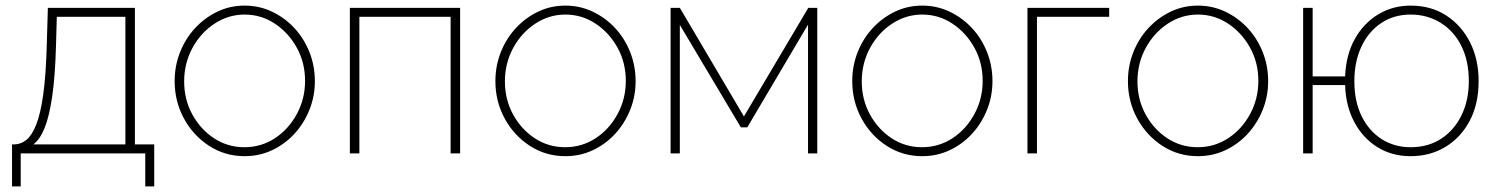

<svg xmlns="http://www.w3.org/2000/svg" viewBox="-20 -548 5347 686"><path d="M23 118V-32H30Q54 -32 74 -48Q94 -64 109.5 -103Q125 -142 134.5 -210.5Q144 -279 147 -384L151 -520H462V-32H531V118H499V0H54V118ZM99 -32H428V-488H183L180 -383Q177 -275 166.5 -203.5Q156 -132 139.5 -91Q123 -50 99 -32Z M854 10Q784 10 727 -27Q670 -64 637 -125Q604 -186 604 -258Q604 -313 623.5 -362Q643 -411 677.5 -448Q712 -485 757 -506.5Q802 -528 854 -528Q906 -528 951.5 -506.5Q997 -485 1031.5 -448Q1066 -411 1085.5 -362Q1105 -313 1105 -258Q1105 -204 1085.5 -155.5Q1066 -107 1032 -70Q998 -33 952.5 -11.5Q907 10 854 10ZM638 -257Q638 -192 667.5 -138.5Q697 -85 745.5 -53.5Q794 -22 853 -22Q913 -22 962 -54Q1011 -86 1040.5 -140.5Q1070 -195 1070 -259Q1070 -324 1040.5 -377.5Q1011 -431 962 -463.5Q913 -496 854 -496Q796 -496 746.5 -463.5Q697 -431 667.5 -376.5Q638 -322 638 -257Z M1230 0V-520H1624V0H1590V-488H1264V0Z M2000 10Q1930 10 1873 -27Q1816 -64 1783 -125Q1750 -186 1750 -258Q1750 -313 1769.5 -362Q1789 -411 1823.5 -448Q1858 -485 1903 -506.5Q1948 -528 2000 -528Q2052 -528 2097.5 -506.5Q2143 -485 2177.5 -448Q2212 -411 2231.5 -362Q2251 -313 2251 -258Q2251 -204 2231.5 -155.5Q2212 -107 2178 -70Q2144 -33 2098.5 -11.5Q2053 10 2000 10ZM1784 -257Q1784 -192 1813.5 -138.5Q1843 -85 1891.5 -53.5Q1940 -22 1999 -22Q2059 -22 2108 -54Q2157 -86 2186.5 -140.5Q2216 -195 2216 -259Q2216 -324 2186.5 -377.5Q2157 -431 2108 -463.5Q2059 -496 2000 -496Q1942 -496 1892.5 -463.5Q1843 -431 1813.5 -376.5Q1784 -322 1784 -257Z M2376 0V-520H2409L2638 -132L2868 -520H2900V0H2867V-460L2650 -93H2627L2409 -459V0Z M3275 10Q3205 10 3148 -27Q3091 -64 3058 -125Q3025 -186 3025 -258Q3025 -313 3044.5 -362Q3064 -411 3098.5 -448Q3133 -485 3178 -506.5Q3223 -528 3275 -528Q3327 -528 3372.5 -506.5Q3418 -485 3452.5 -448Q3487 -411 3506.5 -362Q3526 -313 3526 -258Q3526 -204 3506.5 -155.5Q3487 -107 3453 -70Q3419 -33 3373.5 -11.5Q3328 10 3275 10ZM3059 -257Q3059 -192 3088.5 -138.5Q3118 -85 3166.5 -53.5Q3215 -22 3274 -22Q3334 -22 3383 -54Q3432 -86 3461.5 -140.5Q3491 -195 3491 -259Q3491 -324 3461.5 -377.5Q3432 -431 3383 -463.5Q3334 -496 3275 -496Q3217 -496 3167.5 -463.5Q3118 -431 3088.5 -376.5Q3059 -322 3059 -257Z M3651 0V-520H3943V-488H3685V0Z M4260 10Q4190 10 4133 -27Q4076 -64 4043 -125Q4010 -186 4010 -258Q4010 -313 4029.5 -362Q4049 -411 4083.5 -448Q4118 -485 4163 -506.5Q4208 -528 4260 -528Q4312 -528 4357.5 -506.5Q4403 -485 4437.5 -448Q4472 -411 4491.5 -362Q4511 -313 4511 -258Q4511 -204 4491.5 -155.5Q4472 -107 4438 -70Q4404 -33 4358.5 -11.5Q4313 10 4260 10ZM4044 -257Q4044 -192 4073.5 -138.5Q4103 -85 4151.5 -53.5Q4200 -22 4259 -22Q4319 -22 4368 -54Q4417 -86 4446.5 -140.5Q4476 -195 4476 -259Q4476 -324 4446.5 -377.5Q4417 -431 4368 -463.5Q4319 -496 4260 -496Q4202 -496 4152.5 -463.5Q4103 -431 4073.5 -376.5Q4044 -322 4044 -257Z M5020 10Q4953 10 4901 -22.5Q4849 -55 4818.5 -112.5Q4788 -170 4786 -244H4670V0H4636V-520H4670V-275H4786Q4789 -352 4820.5 -408.5Q4852 -465 4904 -496.5Q4956 -528 5020 -528Q5093 -528 5147.5 -492.5Q5202 -457 5232.5 -396.5Q5263 -336 5263 -258Q5263 -177 5231.5 -117Q5200 -57 5145 -23.5Q5090 10 5020 10ZM5020 -22Q5083 -22 5129.5 -52.5Q5176 -83 5202 -136.5Q5228 -190 5228 -258Q5228 -331 5201 -384.5Q5174 -438 5126.5 -467Q5079 -496 5020 -496Q4961 -496 4915.5 -466Q4870 -436 4844.5 -382Q4819 -328 4819 -258Q4819 -186 4845 -133Q4871 -80 4916.5 -51Q4962 -22 5020 -22Z"/></svg>

Font: Raleway ExtraLight
Style: Regular
Weight: 200
Designer: Matt McInerney, Pablo Impallari, Rodrigo Fuenzalida
Foundry: Matt McInerney, Pablo Impallari, Rodrigo Fuenzalida
Version: Version 4.026